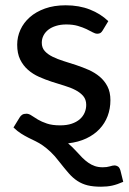

<svg xmlns="http://www.w3.org/2000/svg" viewBox="-20 -536 486 726"><path d="M446 151.5Q423.5 161.5 404.2 165.8Q385 170 362 170Q332.5 170 311.2 164.8Q290 159.5 272.8 148.2Q255.5 137 239.8 119Q224 101 204.5 76Q187 53 171.5 38.5Q156 24 142 14.2Q128 4.5 114.5 -2Q101 -8.5 87.5 -15.2Q74 -22 60 -30.8Q46 -39.5 31 -54L54 -91.5Q58 -98.5 64 -102.2Q70 -106 80 -106Q89.5 -106 99.5 -99Q109.5 -92 123.5 -83.8Q137.5 -75.5 157.5 -68.8Q177.5 -62 207.5 -62Q232.5 -62 251 -68.2Q269.5 -74.5 281.8 -85.2Q294 -96 300 -110Q306 -124 306 -139.5Q306 -159.5 294.8 -172.8Q283.5 -186 265.2 -195.5Q247 -205 223.5 -212Q200 -219 175.5 -227Q151 -235 127.5 -245.5Q104 -256 85.8 -272Q67.5 -288 56.2 -311Q45 -334 45 -367Q45 -396.5 57.2 -423.5Q69.5 -450.5 92.8 -471Q116 -491.5 150.2 -503.8Q184.5 -516 228.5 -516Q279 -516 319.8 -500Q360.5 -484 389.5 -456L368 -420.5Q364 -414 359.5 -411.2Q355 -408.5 348 -408.5Q340 -408.5 330.2 -414Q320.5 -419.5 306.8 -426Q293 -432.5 274.5 -438Q256 -443.5 230.5 -443.5Q209.5 -443.5 192.2 -438.2Q175 -433 163 -423.8Q151 -414.5 144.5 -401.8Q138 -389 138 -374.5Q138 -355.5 149.2 -343Q160.5 -330.5 178.8 -321.5Q197 -312.5 220.2 -305.2Q243.5 -298 267.8 -290Q292 -282 315.2 -271.8Q338.5 -261.5 356.8 -246.2Q375 -231 386.2 -209.5Q397.5 -188 397.5 -157Q397.5 -125 387 -97.2Q376.5 -69.5 356.2 -48Q336 -26.5 306.2 -12.5Q276.5 1.5 237.5 6Q245 12 252.5 19.5Q260 27 268 35.5Q280 49 291 60Q302 71 313.8 79.2Q325.5 87.5 338.8 92Q352 96.5 368.5 96.5Q384.5 96.5 395.5 93Q406.5 89.5 413.5 89.5Q419 89.5 425.5 93.2Q432 97 435.5 109Z"/></svg>

Font: Lato 2
Style: Regular
Weight: 500
Designer: Lukasz Dziedzic with Adam Twardoch and Botio Nikoltchev
Foundry: tyPoland Lukasz Dziedzic
Version: Version 2.015; 2015-08-06; http://www.latofonts.com/